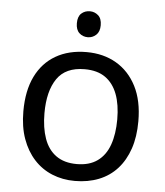

<svg xmlns="http://www.w3.org/2000/svg" viewBox="-52 -769 710 825"><g transform="rotate(5 302.5 -356.0)"><path d="M303 -722Q323 -722 338.5 -708.5Q354 -695 354 -666Q354 -638 338.5 -624Q323 -610 303 -610Q281 -610 266 -624Q251 -638 251 -666Q251 -695 266 -708.5Q281 -722 303 -722ZM551 -269Q551 -202 533.5 -150.5Q516 -99 483.5 -63Q451 -27 404.5 -8.5Q358 10 301 10Q248 10 203 -8.5Q158 -27 125 -63Q92 -99 73.5 -150.5Q55 -202 55 -269Q55 -358 85 -419.5Q115 -481 171 -513.5Q227 -546 304 -546Q377 -546 432.5 -513.5Q488 -481 519.5 -419.5Q551 -358 551 -269ZM146 -269Q146 -206 162.5 -159.5Q179 -113 214 -88Q249 -63 303 -63Q357 -63 392 -88Q427 -113 443.5 -159.5Q460 -206 460 -269Q460 -333 443 -378Q426 -423 391.5 -447.5Q357 -472 302 -472Q220 -472 183 -418Q146 -364 146 -269Z"/></g></svg>

Font: umalayalam15
Style: Book
Weight: 400
Designer: Jelle Bosma - Monotype Design Team
Foundry: Monotype Imaging Inc.
Version: Version 2.003